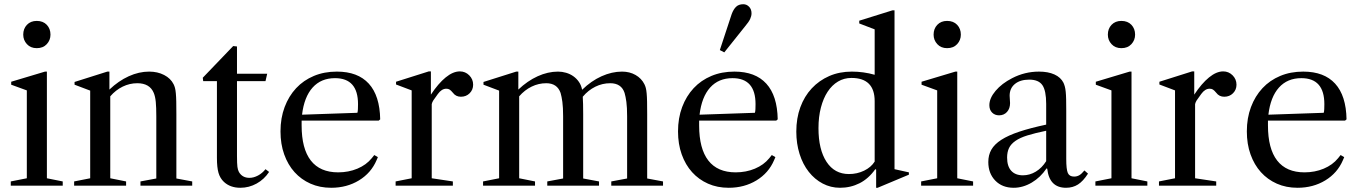

<svg xmlns="http://www.w3.org/2000/svg" viewBox="-20 -879 6436 909"><path d="M90 -715C90 -697.7 95.8 -682.7 107.5 -670C119.2 -657.3 134.7 -651 154 -651C174 -651 189.8 -657.3 201.5 -670C213.2 -682.7 219 -697.7 219 -715C219 -733.7 213.2 -749.2 201.5 -761.5C189.8 -773.8 174 -780 154 -780C134.7 -780 119.2 -773.8 107.5 -761.5C95.8 -749.2 90 -733.7 90 -715ZM277 -20 202 -35V-540H193L33 -492V-478L107 -451V-35L31 -20V0H277Z M577 -20 502 -35V-423C519.3 -443 539 -458.3 561 -469C583 -479.7 606 -485 630 -485C669.3 -485 695.3 -469.7 708 -439C712.7 -427.7 715.8 -413.5 717.5 -396.5C719.2 -379.5 720 -356.7 720 -328V-34L645 -20V0H890V-20L815 -34V-338C815 -362 814.8 -381.8 814.5 -397.5C814.2 -413.2 813.5 -426.3 812.5 -437C811.5 -447.7 810.2 -456.2 808.5 -462.5C806.8 -468.8 804.7 -474.7 802 -480C792.7 -498.7 777.7 -513.3 757 -524C736.3 -534.7 712.7 -540 686 -540C654 -540 621.8 -532.7 589.5 -518C557.2 -503.3 526.7 -482.3 498 -455V-540H488L333 -491V-478L407 -450V-35L331 -20V0H577Z M1118 10C1145.3 10 1171 3.3 1195 -10C1219 -23.3 1238.7 -41.7 1254 -65L1237 -78C1227 -65.3 1215.2 -55.3 1201.5 -48C1187.8 -40.7 1174.3 -37 1161 -37C1138.3 -37 1121.7 -46.3 1111 -65C1107.7 -71 1105.3 -79 1104 -89C1102.7 -99 1102 -116.3 1102 -141V-495H1237L1245 -530H1102V-659L1084 -661L940 -511L942 -495H1007V-132C1007 -101.3 1009.5 -77.5 1014.5 -60.5C1019.5 -43.5 1028 -29.3 1040 -18C1060 0.7 1086 10 1118 10Z M1773 -308 1780 -314C1778.7 -388.7 1760.7 -445 1726 -483C1691.3 -521 1641 -540 1575 -540C1535 -540 1498.7 -533.2 1466 -519.5C1433.3 -505.8 1405.3 -486.5 1382 -461.5C1358.7 -436.5 1340.5 -406.7 1327.5 -372C1314.5 -337.3 1308 -299 1308 -257C1308 -217 1313.8 -180.7 1325.5 -148C1337.2 -115.3 1353.5 -87.3 1374.5 -64C1395.5 -40.7 1420.7 -22.5 1450 -9.5C1479.3 3.5 1512 10 1548 10C1597.3 10 1641.2 -1.7 1679.5 -25C1717.8 -48.3 1745.7 -80.3 1763 -121L1769 -135L1752 -145L1740 -130C1722.7 -108.7 1700 -92.2 1672 -80.5C1644 -68.8 1613.7 -63 1581 -63C1523.7 -63 1480.5 -81.7 1451.5 -119C1422.5 -156.3 1408 -211.7 1408 -285V-308ZM1566 -509C1638.7 -509 1675 -468 1675 -386C1675 -378 1674.8 -370.2 1674.5 -362.5C1674.2 -354.8 1673.3 -349 1672 -345L1410 -336C1416.7 -392 1433.3 -434.8 1460 -464.5C1486.7 -494.2 1522 -509 1566 -509Z M2124 -20 2024 -35V-386C2025.3 -392 2027.7 -397.7 2031 -403C2034.3 -408.3 2041.7 -418.7 2053 -434C2065 -450.7 2078.3 -459 2093 -459C2099 -459 2104.2 -457.7 2108.5 -455C2112.8 -452.3 2118 -447.3 2124 -440C2133.3 -427.3 2146 -421 2162 -421C2178.7 -421 2192.5 -426.5 2203.5 -437.5C2214.5 -448.5 2220 -462 2220 -478C2220 -495.3 2213.8 -510.2 2201.5 -522.5C2189.2 -534.8 2174.3 -541 2157 -541C2135.7 -541 2113.3 -531.5 2090 -512.5C2066.7 -493.5 2043.3 -466.3 2020 -431V-541H2010L1855 -492V-479L1929 -451V-35L1853 -20V0H2124Z M2513 -20 2438 -35V-423C2455.3 -443 2475 -458.3 2497 -469C2519 -479.7 2542 -485 2566 -485C2600.7 -485 2623.3 -469.7 2634 -439C2637.3 -427.7 2640.2 -413.5 2642.5 -396.5C2644.8 -379.5 2646 -356.7 2646 -328V-34L2571 -20V0H2816V-20L2741 -34V-338C2741 -356.7 2740.8 -372.7 2740.5 -386C2740.2 -399.3 2739.7 -411 2739 -421C2756.3 -441.7 2776.2 -457.5 2798.5 -468.5C2820.8 -479.5 2844.3 -485 2869 -485C2904.3 -485 2927 -469.7 2937 -439C2940.3 -427.7 2943.2 -413.5 2945.5 -396.5C2947.8 -379.5 2949 -356.7 2949 -328V-34L2874 -20V0H3119V-20L3044 -34V-338C3044 -362 3043.8 -381.8 3043.5 -397.5C3043.2 -413.2 3042.5 -426.3 3041.5 -437C3040.5 -447.7 3039.2 -456.2 3037.5 -462.5C3035.8 -468.8 3033.7 -474.7 3031 -480C3021.7 -498.7 3007.7 -513.3 2989 -524C2970.3 -534.7 2949 -540 2925 -540C2893 -540 2860.7 -532.7 2828 -518C2795.3 -503.3 2764.7 -482 2736 -454C2733.3 -468 2728.3 -480.3 2721 -491C2713.7 -501.7 2704.8 -510.7 2694.5 -518C2684.2 -525.3 2672.7 -530.8 2660 -534.5C2647.3 -538.2 2634.7 -540 2622 -540C2590 -540 2557.8 -532.7 2525.5 -518C2493.2 -503.3 2462.7 -482.3 2434 -455V-540H2424L2269 -491V-478L2343 -450V-35L2267 -20V0H2513Z M3655 -308 3662 -314C3660.7 -388.7 3642.7 -445 3608 -483C3573.3 -521 3523 -540 3457 -540C3417 -540 3380.7 -533.2 3348 -519.5C3315.3 -505.8 3287.3 -486.5 3264 -461.5C3240.7 -436.5 3222.5 -406.7 3209.5 -372C3196.5 -337.3 3190 -299 3190 -257C3190 -217 3195.8 -180.7 3207.5 -148C3219.2 -115.3 3235.5 -87.3 3256.5 -64C3277.5 -40.7 3302.7 -22.5 3332 -9.5C3361.3 3.5 3394 10 3430 10C3479.3 10 3523.2 -1.7 3561.5 -25C3599.8 -48.3 3627.7 -80.3 3645 -121L3651 -135L3634 -145L3622 -130C3604.7 -108.7 3582 -92.2 3554 -80.5C3526 -68.8 3495.7 -63 3463 -63C3405.7 -63 3362.5 -81.7 3333.5 -119C3304.5 -156.3 3290 -211.7 3290 -285V-308ZM3448 -509C3520.7 -509 3557 -468 3557 -386C3557 -378 3556.8 -370.2 3556.5 -362.5C3556.2 -354.8 3555.3 -349 3554 -345L3292 -336C3298.7 -392 3315.3 -434.8 3342 -464.5C3368.7 -494.2 3404 -509 3448 -509ZM3388 -642 3409 -631 3508 -755C3519.3 -768.3 3527.2 -779.7 3531.5 -789C3535.8 -798.3 3538 -807.3 3538 -816C3538 -828.7 3534.2 -839 3526.5 -847C3518.8 -855 3509.7 -859 3499 -859C3484.3 -859 3472.8 -854.8 3464.5 -846.5C3456.2 -838.2 3449.3 -826.7 3444 -812Z M3957 10C3990.3 10 4021.2 2.8 4049.5 -11.5C4077.8 -25.8 4102.7 -48 4124 -78L4128 -76V10H4135L4283 -52V-63L4215 -78V-830H4205L4048 -781V-768L4121 -740V-525C4085.7 -535 4049.7 -540 4013 -540C3973.7 -540 3938 -533 3906 -519C3874 -505 3846.3 -485.5 3823 -460.5C3799.7 -435.5 3781.7 -405.7 3769 -371C3756.3 -336.3 3750 -298 3750 -256C3750 -218 3755.2 -182.7 3765.5 -150C3775.8 -117.3 3790.3 -89.2 3809 -65.5C3827.7 -41.8 3849.7 -23.3 3875 -10C3900.3 3.3 3927.7 10 3957 10ZM3999 -55C3953.7 -55 3918.3 -74.3 3893 -113C3867.7 -151.7 3855 -204.7 3855 -272C3855 -308 3858.8 -340.7 3866.5 -370C3874.2 -399.3 3884.8 -424.3 3898.5 -445C3912.2 -465.7 3928.5 -481.7 3947.5 -493C3966.5 -504.3 3987.7 -510 4011 -510C4084.3 -510 4121 -473.3 4121 -400V-114C4109.7 -96 4093 -81.7 4071 -71C4049 -60.3 4025 -55 3999 -55Z M4400 -715C4400 -697.7 4405.8 -682.7 4417.5 -670C4429.2 -657.3 4444.7 -651 4464 -651C4484 -651 4499.8 -657.3 4511.5 -670C4523.2 -682.7 4529 -697.7 4529 -715C4529 -733.7 4523.2 -749.2 4511.5 -761.5C4499.8 -773.8 4484 -780 4464 -780C4444.7 -780 4429.2 -773.8 4417.5 -761.5C4405.8 -749.2 4400 -733.7 4400 -715ZM4587 -20 4512 -35V-540H4503L4343 -492V-478L4417 -451V-35L4341 -20V0H4587Z M4779 10C4808.3 10 4836.8 1.8 4864.5 -14.5C4892.2 -30.8 4915.7 -53.3 4935 -82L4938 -80C4944.7 -20 4974.3 10 5027 10C5048.3 10 5067.2 4.8 5083.5 -5.5C5099.8 -15.8 5115.7 -33 5131 -57L5114 -72C5105.3 -61.3 5097.3 -53.8 5090 -49.5C5082.7 -45.2 5074.3 -43 5065 -43C5050.3 -43 5040.5 -48.7 5035.5 -60C5030.5 -71.3 5028 -93.7 5028 -127V-356C5028 -376.7 5027.8 -394.2 5027.5 -408.5C5027.2 -422.8 5026.5 -434.8 5025.5 -444.5C5024.5 -454.2 5023.2 -462.2 5021.5 -468.5C5019.8 -474.8 5017.7 -481 5015 -487C5006.3 -504.3 4992 -517.5 4972 -526.5C4952 -535.5 4927.7 -540 4899 -540C4854.3 -540 4812 -529.7 4772 -509C4739.3 -492.3 4713.2 -472.3 4693.5 -449C4673.8 -425.7 4664 -403 4664 -381C4664 -366.3 4668.3 -354.7 4677 -346C4685.7 -337.3 4696.7 -333 4710 -333C4725.3 -333 4737.8 -338.3 4747.5 -349C4757.2 -359.7 4762 -373.7 4762 -391C4762 -396.3 4761.7 -402.2 4761 -408.5C4760.3 -414.8 4760 -420.7 4760 -426C4760 -449.3 4768.3 -467.8 4785 -481.5C4801.7 -495.2 4824.3 -502 4853 -502C4882.3 -502 4903 -493.3 4915 -476C4927 -458.7 4933 -429 4933 -387V-289C4883 -278.3 4840.5 -267.2 4805.5 -255.5C4770.5 -243.8 4742.2 -231 4720.5 -217C4698.8 -203 4683.2 -187.5 4673.5 -170.5C4663.8 -153.5 4659 -134 4659 -112C4659 -76 4670 -46.7 4692 -24C4714 -1.3 4743 10 4779 10ZM4823 -49C4799 -49 4780.5 -56.2 4767.5 -70.5C4754.5 -84.8 4748 -105.7 4748 -133C4748 -150.3 4751 -165.3 4757 -178C4763 -190.7 4773.2 -202 4787.5 -212C4801.8 -222 4820.8 -230.7 4844.5 -238C4868.2 -245.3 4897.7 -252.7 4933 -260V-116C4919.7 -94.7 4903.3 -78.2 4884 -66.5C4864.7 -54.8 4844.3 -49 4823 -49Z M5225 -715C5225 -697.7 5230.8 -682.7 5242.5 -670C5254.2 -657.3 5269.7 -651 5289 -651C5309 -651 5324.8 -657.3 5336.5 -670C5348.2 -682.7 5354 -697.7 5354 -715C5354 -733.7 5348.2 -749.2 5336.5 -761.5C5324.8 -773.8 5309 -780 5289 -780C5269.7 -780 5254.2 -773.8 5242.5 -761.5C5230.8 -749.2 5225 -733.7 5225 -715ZM5412 -20 5337 -35V-540H5328L5168 -492V-478L5242 -451V-35L5166 -20V0H5412Z M5738 -20 5638 -35V-386C5639.3 -392 5641.7 -397.7 5645 -403C5648.3 -408.3 5655.7 -418.7 5667 -434C5679 -450.7 5692.3 -459 5707 -459C5713 -459 5718.2 -457.7 5722.5 -455C5726.8 -452.3 5732 -447.3 5738 -440C5747.3 -427.3 5760 -421 5776 -421C5792.7 -421 5806.5 -426.5 5817.5 -437.5C5828.5 -448.5 5834 -462 5834 -478C5834 -495.3 5827.8 -510.2 5815.5 -522.5C5803.2 -534.8 5788.3 -541 5771 -541C5749.7 -541 5727.3 -531.5 5704 -512.5C5680.7 -493.5 5657.3 -466.3 5634 -431V-541H5624L5469 -492V-479L5543 -451V-35L5467 -20V0H5738Z M6348 -308 6355 -314C6353.7 -388.7 6335.7 -445 6301 -483C6266.3 -521 6216 -540 6150 -540C6110 -540 6073.7 -533.2 6041 -519.5C6008.3 -505.8 5980.3 -486.5 5957 -461.5C5933.7 -436.5 5915.5 -406.7 5902.5 -372C5889.5 -337.3 5883 -299 5883 -257C5883 -217 5888.8 -180.7 5900.5 -148C5912.2 -115.3 5928.5 -87.3 5949.5 -64C5970.5 -40.7 5995.7 -22.5 6025 -9.5C6054.3 3.5 6087 10 6123 10C6172.3 10 6216.2 -1.7 6254.5 -25C6292.8 -48.3 6320.7 -80.3 6338 -121L6344 -135L6327 -145L6315 -130C6297.7 -108.7 6275 -92.2 6247 -80.5C6219 -68.8 6188.7 -63 6156 -63C6098.7 -63 6055.5 -81.7 6026.5 -119C5997.5 -156.3 5983 -211.7 5983 -285V-308ZM6141 -509C6213.7 -509 6250 -468 6250 -386C6250 -378 6249.8 -370.2 6249.5 -362.5C6249.2 -354.8 6248.3 -349 6247 -345L5985 -336C5991.7 -392 6008.3 -434.8 6035 -464.5C6061.7 -494.2 6097 -509 6141 -509Z"/></svg>

Font: Libre Caslon Text
Style: Regular
Weight: 400
Designer: Pablo Impallari, Rodrigo Fuenzalida
Foundry: Pablo Impallari, Rodrigo Fuenzalida
Version: Version 1.000; ttfautohint (v0.93) -l 8 -r 50 -G 200 -x 14 -